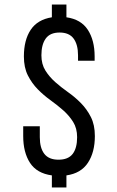

<svg xmlns="http://www.w3.org/2000/svg" viewBox="-20 -773 513 844"><path d="M272 -697Q336 -688 366 -642Q396 -596 396 -525V-506H323V-530Q323 -577 303.5 -603.5Q284 -630 242 -630Q200 -630 181 -603.5Q162 -577 162 -530Q162 -491 179.5 -463Q197 -435 223 -412Q249 -389 279.5 -367.5Q310 -346 336 -319.5Q362 -293 379.5 -258.5Q397 -224 397 -175Q397 -104 366.5 -57.5Q336 -11 272 -2V51H208V-2Q142 -11 112 -57Q82 -103 82 -175V-218H155V-170Q155 -122 175 -96.5Q195 -71 237 -71Q280 -71 299.5 -96.5Q319 -122 319 -170Q319 -209 301.5 -237Q284 -265 258 -288Q232 -311 202 -332.5Q172 -354 146 -380.5Q120 -407 102.5 -441.5Q85 -476 85 -525Q85 -597 115 -642Q145 -687 208 -697V-753H272Z"/></svg>

Font: Bebas Neue Regular
Style: Regular
Weight: 400
Designer: Ryoichi Tsunekawa & LGV (GE)
Foundry: Free Software Foundation, Inc.
Version: Version 1.003 August 13, 2016